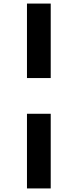

<svg xmlns="http://www.w3.org/2000/svg" viewBox="-20 -865 435 1075"><path d="M264 -428V-845H131V-428ZM264 190V-228H131V190Z"/></svg>

Font: Plus Jakarta Sans
Style: Bold
Weight: 700
Designer: Gumpita Rahayu
Foundry: Tokotype
Version: Version 2.071;gftools[0.9.30]